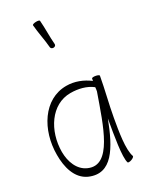

<svg xmlns="http://www.w3.org/2000/svg" viewBox="-179 -1052 864 1152"><g transform="rotate(-20 253.0 -476.5)"><path d="M178 -955C192 -901 214 -850 228 -796C230 -789 239 -784 248 -786C258 -788 264 -796 262 -804C248 -857 241 -912 227 -965C226 -970 215 -971 201 -968C187 -965 177 -959 178 -955ZM473 -13C444 -63 444 -180 444 -267C444 -356 452 -444 452 -533C452 -538 440 -541 427 -541C413 -541 402 -538 402 -533C402 -528 402 -523 402 -518C353 -543 297 -555 241 -545C86 -518 17 -343 47 -175C61 -92 98 -9 177 12C324 48 375 -99 409 -276C409 -273 409 -270 409 -267C409 -171 409 -24 430 12C432 16 444 14 456 7C468 0 475 -9 473 -13ZM193 -37C129 -52 93 -115 81 -181C56 -324 118 -473 250 -496C302 -505 357 -502 402 -478C403 -469 403 -460 403 -451C368 -241 338 -2 193 -37Z"/></g></svg>

Font: Nupuram Condensed Thin
Style: Regular
Weight: 100
Width: 3
Designer: Santhosh Thottingal (santhosh.thottingal@gmail.com)
Foundry: SMC
Version: Version 1.000